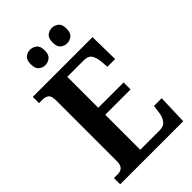

<svg xmlns="http://www.w3.org/2000/svg" viewBox="-269 -1014 1109 1109"><g transform="rotate(-45 285.5 -459.0)"><path d="M24 0V-51H57Q79 -51 92 -64Q105 -77 105 -109V-600Q105 -642 90 -652.5Q75 -663 55 -663H24V-714H512L515 -532H452L448 -578Q445 -614 431 -634.5Q417 -655 382 -655H247V-402H454V-345H247V-59H406Q440 -59 456 -81Q472 -103 476 -136L482 -182H545L539 0ZM384 -792Q361 -792 344 -806Q327 -820 327 -855Q327 -890 344 -904Q361 -918 384 -918Q405 -918 423 -904Q441 -890 441 -855Q441 -820 423 -806Q405 -792 384 -792ZM205 -792Q183 -792 166 -806Q149 -820 149 -855Q149 -890 166 -904Q183 -918 205 -918Q227 -918 245 -904Q263 -890 263 -855Q263 -820 245 -806Q227 -792 205 -792Z"/></g></svg>

Font: Noto Serif Lao Condensed
Style: Bold
Weight: 700
Width: 3
Designer: Monotype Design Team
Foundry: Monotype Imaging Inc.
Version: Version 2.003; ttfautohint (v1.8.4.7-5d5b)